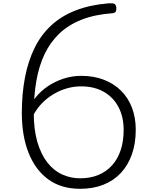

<svg xmlns="http://www.w3.org/2000/svg" viewBox="-20 -1166 957 1205"><path d="M483 19Q365 19 284 -39.5Q203 -98 160 -205Q117 -312 117 -457Q117 -578 137 -681Q157 -784 197.5 -866Q238 -948 302 -1007Q366 -1066 454.5 -1100.5Q543 -1135 659 -1145Q689 -1147 698.5 -1141.5Q708 -1136 710 -1119Q711 -1102 706.5 -1093.5Q702 -1085 686 -1083Q574 -1075 491 -1042Q408 -1009 351 -954Q294 -899 259 -824.5Q224 -750 208 -657.5Q192 -565 192 -456Q192 -352 214.5 -275Q237 -198 276.5 -147Q316 -96 369 -71.5Q422 -47 483 -47Q547 -47 597.5 -68Q648 -89 683.5 -128.5Q719 -168 737.5 -224Q756 -280 756 -350Q756 -433 723.5 -494.5Q691 -556 631 -590Q571 -624 489 -624Q445 -624 403.5 -612.5Q362 -601 326 -581Q290 -561 259.5 -533.5Q229 -506 207 -473Q185 -440 172 -403L152 -461Q169 -511 202 -552.5Q235 -594 280 -624.5Q325 -655 379 -672.5Q433 -690 490 -690Q569 -690 632 -665.5Q695 -641 739.5 -597Q784 -553 808 -490.5Q832 -428 832 -352Q832 -265 807.5 -196.5Q783 -128 738 -80Q693 -32 628.5 -6.5Q564 19 483 19Z"/></svg>

Font: Playwrite BR Light
Style: Regular
Weight: 300
Version: Version 1.003